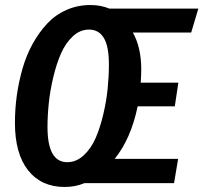

<svg xmlns="http://www.w3.org/2000/svg" viewBox="-20 -725 805 760"><path d="M765.1 -690.9 736.8 -596.2H505.9Q539.1 -537.1 539.1 -450.2Q539.1 -432.1 537.1 -397.9H686L671.9 -304.2H524.9Q498.5 -176.3 434.1 -96.2H685.1L668.9 0H314Q278.3 15.1 235.8 15.1Q143.6 15.1 91.3 -50.8Q39.1 -116.7 39.1 -238.8Q39.1 -293.5 46.6 -347.4Q54.2 -401.4 69.3 -454.1Q84.5 -506.8 109.4 -551.8Q134.3 -596.7 166.5 -631.3Q198.7 -666 242.7 -685.5Q286.6 -705.1 337.9 -705.1Q379.4 -705.1 413.1 -690.9ZM168 -222.2Q168 -83 246.1 -83Q281.7 -83 311 -109.9Q340.3 -136.7 358.4 -178.2Q376.5 -219.7 388.9 -272.7Q401.4 -325.7 406.2 -374.8Q411.1 -423.8 411.1 -469.2Q411.1 -541.5 391.1 -574.7Q371.1 -607.9 332 -607.9Q296.9 -607.9 268.1 -581.1Q239.3 -554.2 221.2 -512.7Q203.1 -471.2 190.7 -418.5Q178.2 -365.7 173.1 -316.4Q168 -267.1 168 -222.2Z"/></svg>

Font: Fira Sans Compressed Medium
Style: Italic
Weight: 500
Width: 3
Italic angle: -8°
Designer: Carrois Corporate & Edenspiekermann AG
Foundry: Carrois Corporate GbR & Edenspiekermann AG
Version: Version 4.203;PS 004.203;hotconv 1.0.88;makeotf.lib2.5.64775